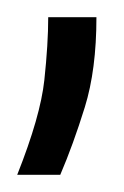

<svg xmlns="http://www.w3.org/2000/svg" viewBox="-40 -73 144 223"><path d="M-20 130Q7 62 11.5 20Q16 -22 16 -53H72Q72 8 58.5 51.5Q45 95 30 130Z"/></svg>

Font: Bricolage Grotesque 12pt Condensed ExtraLight
Style: Regular
Weight: 200
Width: 3
Designer: Mathieu Triay
Foundry: Atelier Triay
Version: Version 1.001; ttfautohint (v1.8.4.7-5d5b);gftools[0.9.33.de